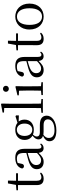

<svg xmlns="http://www.w3.org/2000/svg" viewBox="1275 -2120 1105 3695"><g transform="rotate(-90 1827.5 -272.5)"><path d="M236 15C288 15 327 -3 355 -37L340 -54C313 -38 294 -29 264 -29C220 -29 196 -56 196 -118V-479H340V-516H196L200 -672H145L117 -518L14 -509V-479H114V-207C114 -171 113 -150 113 -118C113 -28 152 15 236 15Z M824 14C863 14 893 -2 914 -37L898 -52C882 -34 870 -28 853 -28C826 -28 811 -45 811 -108V-355C811 -479 755 -531 639 -531C526 -531 452 -482 432 -400C438 -377 453 -364 476 -364C501 -364 518 -377 524 -413L539 -485C566 -495 591 -500 617 -500C696 -500 731 -470 731 -359V-318C687 -308 640 -295 598 -282C466 -244 419 -193 419 -115C419 -32 478 15 557 15C629 15 674 -18 733 -82C741 -22 769 14 824 14ZM731 -113C668 -53 632 -34 592 -34C536 -34 499 -66 499 -128C499 -183 532 -226 616 -257C650 -270 690 -281 731 -292Z M1177 -204C1104 -204 1059 -263 1059 -352C1059 -442 1106 -501 1178 -501C1249 -501 1297 -443 1297 -353C1297 -264 1249 -204 1177 -204ZM1177 -174C1297 -174 1373 -245 1373 -352C1373 -397 1360 -436 1336 -466L1454 -462V-516L1437 -527L1312 -488C1281 -515 1234 -531 1178 -531C1057 -531 982 -460 982 -352C982 -284 1012 -230 1065 -200C1013 -158 992 -123 992 -84C992 -42 1014 -12 1060 2C992 34 957 73 957 128C957 205 1015 260 1165 260C1350 260 1449 168 1449 75C1449 -9 1392 -58 1271 -58H1125C1070 -58 1048 -82 1048 -116C1048 -144 1060 -163 1085 -191C1111 -180 1142 -174 1177 -174ZM1080 10C1099 13 1118 14 1144 14H1267C1351 14 1378 52 1378 97C1378 169 1306 224 1167 224C1073 224 1020 186 1020 114C1020 70 1039 43 1080 10Z M1594 0H1770V-28L1681 -36L1679 -229V-641L1682 -796L1667 -805L1509 -775V-748L1597 -744V-229L1595 -37L1504 -28V0Z M1966 -655C1997 -655 2024 -678 2024 -711C2024 -744 1997 -768 1966 -768C1934 -768 1908 -744 1908 -711C1908 -678 1934 -655 1966 -655ZM1929 0H2093V-28L2016 -36C2015 -92 2014 -175 2014 -229V-380L2017 -520L2005 -528L1840 -489V-463L1929 -459C1931 -409 1933 -356 1933 -289V-229C1933 -175 1932 -92 1930 -36L1846 -28V0Z M2592 14C2631 14 2661 -2 2682 -37L2666 -52C2650 -34 2638 -28 2621 -28C2594 -28 2579 -45 2579 -108V-355C2579 -479 2523 -531 2407 -531C2294 -531 2220 -482 2200 -400C2206 -377 2221 -364 2244 -364C2269 -364 2286 -377 2292 -413L2307 -485C2334 -495 2359 -500 2385 -500C2464 -500 2499 -470 2499 -359V-318C2455 -308 2408 -295 2366 -282C2234 -244 2187 -193 2187 -115C2187 -32 2246 15 2325 15C2397 15 2442 -18 2501 -82C2509 -22 2537 14 2592 14ZM2499 -113C2436 -53 2400 -34 2360 -34C2304 -34 2267 -66 2267 -128C2267 -183 2300 -226 2384 -257C2418 -270 2458 -281 2499 -292Z M2928 15C2980 15 3019 -3 3047 -37L3032 -54C3005 -38 2986 -29 2956 -29C2912 -29 2888 -56 2888 -118V-479H3032V-516H2888L2892 -672H2837L2809 -518L2706 -509V-479H2806V-207C2806 -171 2805 -150 2805 -118C2805 -28 2844 15 2928 15Z M3356 15C3489 15 3606 -77 3606 -258C3606 -438 3485 -531 3356 -531C3228 -531 3107 -437 3107 -258C3107 -78 3224 15 3356 15ZM3356 -16C3257 -16 3196 -101 3196 -257C3196 -413 3257 -499 3356 -499C3455 -499 3516 -413 3516 -257C3516 -101 3455 -16 3356 -16Z"/></g></svg>

Font: Noto Serif CJK TC
Style: Regular
Weight: 400
Designer: Ryoko NISHIZUKA 西塚涼子 (kana & ideographs); Frank Grießhammer (Latin, Greek & Cyrillic); Wenlong ZHANG 张文龙 (bopomofo); San
Foundry: Adobe
Version: Version 2.001;hotconv 1.1.0;makeotfexe 2.6.0